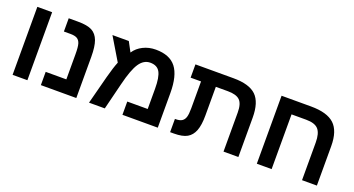

<svg xmlns="http://www.w3.org/2000/svg" viewBox="-43 -1108 2963 1608"><g transform="rotate(20 1438.5 -304.5)"><path d="M85 -606H216.8V0H85Z M652.8 0H336.9V-118.2H521V-341.8Q521 -407.7 512.2 -435.8Q503.4 -463.9 482.9 -475.8Q462.4 -487.8 422.9 -487.8H364.7V-606H447.8Q531.7 -606 573.2 -583.5Q614.7 -561 633.8 -509.8Q652.8 -458.5 652.8 -367.2Z M1141.1 -608.9Q1265.6 -608.9 1322.3 -535.9Q1378.9 -462.9 1378.9 -308.1V0H1064V-118.2H1246.1V-297.9Q1246.1 -400.9 1221.4 -445.6Q1196.8 -490.2 1134.8 -490.2Q1077.1 -490.2 1038.3 -432.9Q999.5 -375.5 965.8 -237.8L906.7 0H766.1L832 -252.9Q856.4 -344.7 877.9 -397L756.8 -599.1H902.8L948.7 -513.2Q978 -558.1 1029.1 -583.5Q1080.1 -608.9 1141.1 -608.9Z M1586.9 -487.8H1494.1V-606H1834Q1974.6 -606 2035.9 -546.6Q2097.2 -487.3 2097.2 -350.1V0H1964.8V-348.1Q1964.8 -426.3 1933.1 -457Q1901.4 -487.8 1826.2 -487.8H1718.8V-231.9Q1718.8 -147 1699.5 -96.7Q1680.2 -46.4 1639.6 -23.2Q1599.1 0 1522 0H1488.8V-118.2H1497.1Q1531.2 -118.2 1550.8 -130.6Q1570.3 -143.1 1578.6 -169.4Q1586.9 -195.8 1586.9 -249Z M2664.6 -335Q2664.6 -417 2633.3 -452.4Q2602.1 -487.8 2523.9 -487.8H2393.6V0H2261.7V-606H2523.9Q2668.5 -606 2732.7 -546.1Q2796.9 -486.3 2796.9 -351.1V0H2664.6Z"/></g></svg>

Font: Arial
Style: Bold
Weight: 700
Designer: Steve Matteson
Foundry: Ascender Corporation
Version: Version 2.00.3